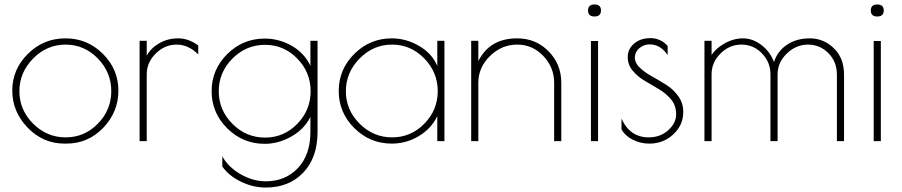

<svg xmlns="http://www.w3.org/2000/svg" viewBox="-20 -633 4043 861"><path d="M278 11H269Q173 11 104 -60.5Q35 -132 35 -227Q35 -322 105 -391.5Q175 -461 273.5 -461Q372 -461 441.5 -391.5Q511 -322 511 -226.5Q511 -131 443 -60Q375 11 278 11ZM479 -224.5Q479 -309 418.5 -371Q358 -433 274 -433Q190 -433 128.5 -370.5Q67 -308 67 -224Q67 -140 128.5 -78.5Q190 -17 274.5 -17Q359 -17 419 -78.5Q479 -140 479 -224.5Z M638 -300V0H606V-450H638V-383Q656 -417 694 -439Q732 -461 779 -461Q826 -461 869 -429V-389Q825 -433 772 -433Q719 -433 678.5 -393Q638 -353 638 -300Z M1372 -450H1404V-42Q1404 74 1340 141Q1276 208 1172 208Q1115 208 1061 182Q1007 156 977 114V68Q1003 116 1058.5 148Q1114 180 1172 180Q1260 180 1316 120.5Q1372 61 1372 -42V-109Q1345 -54 1287 -21Q1229 12 1167 12Q1069 12 999 -57.5Q929 -127 929 -224Q929 -321 999 -390.5Q1069 -460 1167 -460Q1232 -460 1288.5 -427.5Q1345 -395 1372 -338ZM961 -224Q961 -139 1022.5 -77.5Q1084 -16 1168.5 -16Q1253 -16 1313 -77.5Q1373 -139 1373 -224Q1373 -309 1313 -370.5Q1253 -432 1168.5 -432Q1084 -432 1022.5 -370.5Q961 -309 961 -224Z M1973 -450V0H1941V-112Q1913 -55 1857 -22Q1801 11 1737 11Q1639 11 1569 -58.5Q1499 -128 1499 -225Q1499 -322 1569 -391.5Q1639 -461 1737 -461Q1801 -461 1859.5 -427Q1918 -393 1941 -337V-450ZM1531 -224Q1531 -140 1592.5 -78.5Q1654 -17 1738.5 -17Q1823 -17 1883 -78.5Q1943 -140 1943 -224.5Q1943 -309 1882.5 -371Q1822 -433 1738 -433Q1654 -433 1592.5 -370.5Q1531 -308 1531 -224Z M2125 0H2093V-450H2125V-359Q2176 -461 2299 -461Q2383 -461 2440 -403Q2497 -345 2497 -262V0H2465V-262Q2465 -331 2416.5 -382Q2368 -433 2299 -433Q2230 -433 2177.5 -382Q2125 -331 2125 -262Z M2662 -449V0H2630V-449ZM2646 -559Q2617 -559 2617 -586Q2617 -613 2646 -613Q2675 -613 2675 -586Q2675 -559 2646 -559Z M2893 -434Q2867 -434 2847 -417Q2827 -400 2827 -375Q2827 -350 2849.5 -329Q2872 -308 2903.5 -290.5Q2935 -273 2967 -253Q2999 -233 3021.5 -202Q3044 -171 3044 -131Q3044 -72 2999.5 -30.5Q2955 11 2892 11Q2852 11 2817.5 -6.5Q2783 -24 2767 -53V-101Q2805 -17 2889 -17Q2941 -17 2976.5 -49Q3012 -81 3012 -120.5Q3012 -160 2989.5 -187Q2967 -214 2935 -233Q2903 -252 2871.5 -270.5Q2840 -289 2817.5 -315.5Q2795 -342 2795 -377.5Q2795 -413 2823.5 -437.5Q2852 -462 2897 -462Q2942 -462 2974 -427V-386Q2942 -434 2893 -434Z M3765 -298V0H3733V-298Q3733 -356 3695 -394.5Q3657 -433 3603.5 -433Q3550 -433 3508.5 -393Q3467 -353 3467 -300V0H3435V-300Q3435 -354 3397 -393.5Q3359 -433 3305 -433Q3251 -433 3211 -393Q3171 -353 3171 -300V0H3139V-450H3171V-387Q3191 -417 3230.5 -439Q3270 -461 3312.5 -461Q3355 -461 3394 -431.5Q3433 -402 3451 -355Q3466 -403 3508.5 -432Q3551 -461 3612 -461Q3673 -461 3719 -417Q3765 -373 3765 -298Z M3930 -449V0H3898V-449ZM3914 -559Q3885 -559 3885 -586Q3885 -613 3914 -613Q3943 -613 3943 -586Q3943 -559 3914 -559Z"/></svg>

Font: Poiret One
Style: Regular
Weight: 400
Designer: Denis Masharov
Foundry: Denis Masharov
Version: Version 1.001